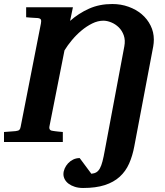

<svg xmlns="http://www.w3.org/2000/svg" viewBox="-35 -707 822 956"><path d="M731 -509.8Q731 -501.5 730.2 -492.9Q729.5 -484.4 728 -476.1L633.8 21Q625 68.8 607.9 107.4Q590.8 146 561 173.1Q531.2 200.2 486.8 214.6Q442.4 229 378.9 229Q355.5 229 337.4 223.1Q319.3 217.3 306.6 207.8Q293.9 198.2 287.4 185.8Q280.8 173.3 280.8 160.2Q280.8 146.5 286.9 132.3Q293 118.2 303.7 106.4Q314.5 94.7 329.3 87.4Q344.2 80.1 361.8 80.1L419.9 158.2Q435.1 156.7 445.1 150.6Q455.1 144.5 462.4 131.3Q469.7 118.2 475.3 96.4Q481 74.7 486.8 42L584 -476.1Q589.8 -506.8 581.3 -530.8Q572.8 -554.7 556.4 -570.8Q540 -586.9 519 -595.5Q498 -604 480 -604Q452.1 -604 424.1 -590.1Q396 -576.2 370.4 -554.7Q344.7 -533.2 323 -507.1Q301.3 -481 286.1 -456.1L210.9 -76.2Q208 -56.6 229 -55.2Q235.4 -54.2 243.2 -53.2Q250 -52.2 258.5 -51.5Q267.1 -50.8 277.8 -49.8V0H-15.1V-49.8Q-4.4 -50.8 5.9 -51.3Q16.1 -51.8 24.4 -52.7Q33.7 -53.7 43 -54.2Q57.1 -55.7 61.8 -61Q66.4 -66.4 67.9 -76.2L168.9 -590.8Q171.4 -603.5 168.5 -609.6Q165.5 -615.7 151.9 -617.2Q143.1 -617.2 133.8 -618.2Q125.5 -618.7 115.2 -619.4Q105 -620.1 95.2 -621.1V-670.9H328.1L314 -603Q356.4 -640.6 408.2 -663.8Q460 -687 523.9 -687Q567.4 -687 605.2 -673.3Q643.1 -659.7 670.9 -636Q698.7 -612.3 714.8 -579.8Q731 -547.4 731 -509.8Z"/></svg>

Font: Charis SIL
Style: Bold Italic
Weight: 700
Italic angle: -11°
Foundry: SIL International
Version: Version 4.112